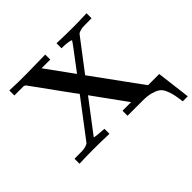

<svg xmlns="http://www.w3.org/2000/svg" viewBox="-212 -894 1298 1298"><g transform="rotate(-45 437.0 -245.5)"><path d="M34 0V-48Q84 -48 107.5 -48.5Q131 -49 147 -55.5Q163 -62 165 -64.5Q167 -67 180 -84L369 -333L344 -366L168 -609Q166 -612 162 -617Q158 -622 157 -624Q156 -626 153.5 -629Q151 -632 149 -633Q147 -634 144.5 -635.5Q142 -637 139 -637.5Q136 -638 132 -638H49V-686Q143 -682 207 -683L392 -686V-638H309L451 -442H452Q588 -621 588 -625Q588 -630 566 -633.5Q544 -637 522 -638H500V-686Q578 -683 657 -683Q709 -683 787 -686V-638Q737 -638 713.5 -637.5Q690 -637 674.5 -631Q659 -625 656.5 -622.5Q654 -620 643 -605Q609 -560 579.5 -521.5Q550 -483 536 -464.5Q522 -446 510.5 -431Q499 -416 493.5 -409Q488 -402 484 -396L737 -48H844L874 195H826Q820 149 814.5 123.5Q809 98 797 70.5Q785 43 765.5 30Q746 17 714.5 8.5Q683 0 636 0H493V-48H575L402 -287L228 -58Q242 -53 320 -48V0Q244 -3 167 -3Q100 -3 34 0Z"/></g></svg>

Font: CMU Serif
Style: Bold
Weight: 700
Version: Version 0.7.0